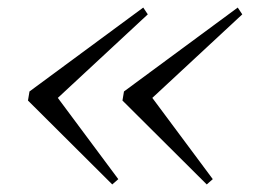

<svg xmlns="http://www.w3.org/2000/svg" viewBox="-20 -498 682 508"><path d="M293 -24 277 -10 54 -232 58 -256 359 -478 371 -460 133 -239ZM543 -24 527 -10 304 -232 308 -256 609 -478 621 -460 383 -239Z"/></svg>

Font: Inria Serif Light
Style: Italic
Weight: 300
Italic angle: -10°
Designer: Black Foundry Team
Foundry: Black Foundry
Version: Version 1.000; ttfautohint (v1.8.3)